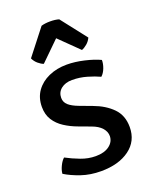

<svg xmlns="http://www.w3.org/2000/svg" viewBox="-138 -798 713 890"><g transform="rotate(-20 218.5 -353.0)"><path d="M32 -37Q33 -54 42.8 -74.2Q52.5 -94.5 65 -105.5Q96.5 -88.5 132.8 -74.8Q169 -61 206 -61Q248.5 -61 273.2 -79.5Q298 -98 298.5 -126.5Q298.5 -148.5 282 -167Q265.5 -185.5 233.5 -197L175.5 -218.5Q141 -231 112 -249.8Q83 -268.5 65.8 -295.5Q48.5 -322.5 48.5 -360.5Q48.5 -405.5 71.5 -438Q94.5 -470.5 134.2 -488.2Q174 -506 223.5 -506Q263.5 -506 308.8 -495.5Q354 -485 384.5 -470.5Q385 -452.5 377 -431.2Q369 -410 355.5 -398Q330 -410 295 -420.2Q260 -430.5 222.5 -430.5Q189 -430.5 168 -413.8Q147 -397 147 -369.5Q147 -348 163.2 -333.5Q179.5 -319 211.5 -307L273 -284Q329 -263.5 364.2 -227.8Q399.5 -192 399.5 -134.5Q399.5 -65.5 346 -26.2Q292.5 13 205.5 13Q153 13 108.8 -2Q64.5 -17 32 -37ZM263 -715 361 -589.5Q353.5 -573 339.5 -561.2Q325.5 -549.5 313.5 -545.5L219.5 -637.5L125.5 -545.5Q113.5 -549.5 99.5 -561.2Q85.5 -573 78 -589.5L176 -715Q194.5 -720.5 219.5 -720.5Q245 -720.5 263 -715Z"/></g></svg>

Font: Signika Negative Light
Style: Regular
Weight: 400
Version: Version 2.001